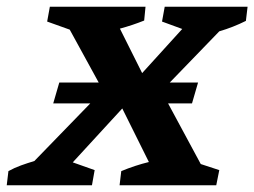

<svg xmlns="http://www.w3.org/2000/svg" viewBox="-36 -550 755 570"><path d="M-16 0 -11 -42Q7 -52 26.5 -59Q46 -66 66 -72L232 -243H122L140 -305H257L171 -462L104 -486L112 -530H396L392 -489Q357 -475 320 -465L386 -333L505 -464L445 -486L453 -530H699L694 -488Q656 -469 615 -457L468 -305H552L534 -243H463L560 -63L615 -45L606 0H319L324 -42Q365 -59 406 -69L327 -228L180 -68L245 -45L237 0Z"/></svg>

Font: Piazzolla SC SemiBold
Style: Italic
Weight: 600
Italic angle: -11.3°
Designer: Juan Pablo del Peral
Foundry: Huerta Tipografica
Version: Version 1.330